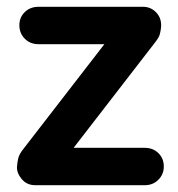

<svg xmlns="http://www.w3.org/2000/svg" viewBox="-20 -545 524 565"><path d="M406 -110Q430 -110 446 -94.5Q462 -79 462 -55Q462 -32 446 -16Q430 0 406 0H84Q59 0 44 -18Q29 -36 30 -54Q31 -69 34 -80.5Q37 -92 49 -107L298 -429L296 -415H93Q69 -415 53 -431Q37 -447 37 -471Q37 -494 53 -509.5Q69 -525 93 -525H401Q424 -525 440 -508Q456 -491 454 -465Q453 -455 450.5 -445Q448 -435 437 -421L192 -104V-110Z"/></svg>

Font: zvoove
Style: Bold
Weight: 700
Designer: Vernon Adams (Nunito) & Andrew Paglinawan (Quicksand)
Foundry: zvoove
Version: Version 3.006